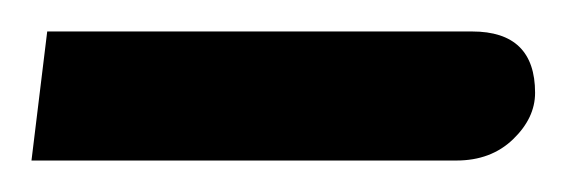

<svg xmlns="http://www.w3.org/2000/svg" viewBox="-20 -97 360 122"><path d="M0 5H270Q292 5 306 -8.5Q320 -22 320 -38Q320 -77 280 -77H10Z"/></svg>

Font: Noto Sans Arabic
Style: Regular
Weight: 400
Designer: Nadine Chahine - Monotype Design Team
Foundry: Monotype Imaging Inc.
Version: Version 1.902